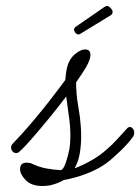

<svg xmlns="http://www.w3.org/2000/svg" viewBox="-20 -588 468 641"><path d="M122 33Q85 33 66 13.5Q47 -6 47 -23Q47 -45 69 -45Q74 -45 79 -44Q84 -43 90 -40Q111 -30 135.5 -25.5Q160 -21 183 -20Q192 -22 200 -46Q208 -70 212 -92Q215 -113 215 -135Q215 -167 210 -200Q205 -233 201 -266Q174 -230 144 -193.5Q114 -157 88 -127Q62 -97 44 -81Q40 -77 34 -77Q27 -77 22 -82.5Q17 -88 17 -95Q17 -104 24 -110Q33 -119 53 -141Q73 -163 98.5 -193.5Q124 -224 150 -257.5Q176 -291 198 -321Q199 -331 200 -340.5Q201 -350 203 -359Q210 -390 229.5 -406.5Q249 -423 264 -423Q282 -423 282 -404Q282 -390 267 -363Q260 -352 252 -339.5Q244 -327 234 -313Q234 -275 241 -234.5Q248 -194 249 -174Q250 -164 250.5 -154Q251 -144 251 -133Q251 -105 246.5 -77Q242 -49 229 -26Q256 -36 285 -52.5Q314 -69 335 -88Q355 -105 372 -124Q389 -143 404 -159Q408 -164 414 -164Q419 -164 423.5 -158.5Q428 -153 428 -145Q428 -136 423 -130Q408 -109 381.5 -83.5Q355 -58 335 -43Q309 -24 271 -9Q233 6 193 13Q173 25 146 31Q139 32 133 32.5Q127 33 122 33ZM242 -473Q233 -473 228 -485L227 -489Q227 -492 229 -494.5Q231 -497 232 -498L329 -565Q334 -568 338 -568Q343 -568 349.5 -561Q356 -554 356 -549Q356 -540 348 -536L248 -475Q244 -473 242 -473Z"/></svg>

Font: Meow Script
Style: Regular
Weight: 400
Designer: Robert E. Leuschke
Foundry: Robert E. Leuschke
Version: Version 1.010; ttfautohint (v1.8.3)